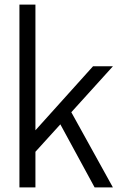

<svg xmlns="http://www.w3.org/2000/svg" viewBox="-20 -820 541 840"><path d="M474 0H394L244 -276L135 -156V0H65V-800H135V-250L387 -530H474L292 -329Z"/></svg>

Font: Tanohe Sans
Style: Regular
Weight: 400
Designer: Village Type and Design LLC & Cristiano Sobral
Foundry: Cooper Hewitt Smithsonian Design Museum
Version: Version 1.00;September 29, 2021;FontCreator 13.0.0.2655 64-b